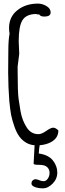

<svg xmlns="http://www.w3.org/2000/svg" viewBox="-20 -784 357 1057"><path d="M24.9 0ZM165 117.7 169.4 36.6Q169.4 17.6 172.4 7.8H199.7Q194.8 32.7 193.4 61Q246.6 68.4 271 99.1Q295.4 129.9 295.4 165.5Q295.4 201.2 269.5 227.1Q243.7 252.9 217.3 252.9Q190.9 252.9 172.1 245.6Q153.3 238.3 153.3 226.8Q153.3 215.3 160.2 209Q167 202.6 175 202.6Q183.1 202.6 195.8 208Q208.5 213.4 220.9 213.4Q233.4 213.4 243.2 199.5Q252.9 185.5 252.9 167.2Q252.9 148.9 240 136.2Q227.1 123.5 196.8 123.5Q166.5 123.5 165 117.7ZM85.9 -487.8 77.1 -418V-394Q77.1 -277.8 82.3 -240.2Q87.4 -202.6 92.8 -172.9Q98.1 -143.1 106.7 -122.1Q115.2 -101.1 127 -82.5Q150.4 -45.4 191.9 -45.4Q209 -45.4 234.4 -63.2Q259.8 -81.1 272.9 -81.1Q286.1 -81.1 301.3 -65.9Q301.3 -15.6 244.1 5.9Q215.8 16.1 182.6 16.1Q149.4 16.1 126 2.7Q102.5 -10.7 86.9 -32Q71.3 -53.2 59.6 -86.4Q47.9 -119.6 41 -152.3Q35.2 -185.5 31.2 -228.5Q25.4 -300.8 24.9 -386.7L25.9 -506.3Q25.9 -563.5 32.7 -598.6Q29.8 -614.7 29.8 -629.9Q29.8 -691.4 75.7 -727.8Q121.6 -764.2 189 -764.2Q212.9 -764.2 235.8 -750.7Q258.8 -737.3 258.8 -715.3Q258.8 -704.6 250.5 -698.7Q242.2 -692.9 222.4 -692.9Q202.6 -692.9 195.3 -705.1V-704.6H181.6V-707Q123.5 -707 102.5 -670.9Q83 -637.7 83 -556.6Z"/></svg>

Font: Amatic
Style: Bold
Weight: 700
Width: 3
Version: Version 2.000; ttfautohint (v0.92-dirty) -l 8 -r 50 -G 50 -x